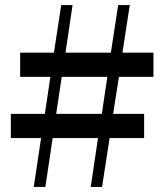

<svg xmlns="http://www.w3.org/2000/svg" viewBox="-20 -742 651 762"><path d="M114 0 143 -194H23V-290H158L180 -437H60V-533H194L223 -722H268L240 -533H420L449 -722H495L466 -533H589V-437H452L429 -290H552V-194H415L385 0H340L369 -194H189L160 0ZM203 -290H384L406 -437H225Z"/></svg>

Font: GenRyuMin TW B
Style: Regular
Weight: 700
Version: Version 1.501;PS 1;hotconv 16.6.51;makeotf.lib2.5.65220